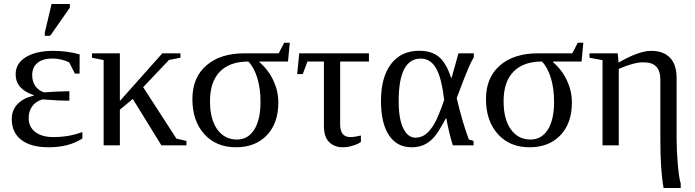

<svg xmlns="http://www.w3.org/2000/svg" viewBox="-20 -725 3469 958"><path d="M391.1 -34.2Q324.2 9.8 223.1 9.8Q133.8 9.8 86.2 -27.1Q38.6 -64 38.6 -131.3Q38.6 -175.8 68.1 -206.3Q97.7 -236.8 147.9 -247.1V-250.5Q58.1 -280.3 58.1 -354Q58.1 -408.7 108.9 -439.9Q159.7 -471.2 246.1 -471.2Q315.4 -471.2 377.4 -453.6L377 -357.9H353.5L325.7 -413.1Q312.5 -420.9 288.8 -427Q265.1 -433.1 242.7 -433.1Q193.8 -433.1 167.2 -411.4Q140.6 -389.6 140.6 -350.6Q140.6 -317.4 157 -294.7Q173.3 -272 200.7 -264.2Q220.2 -266.1 259 -267.8Q297.9 -269.5 310.5 -269.5H326.2V-222.7H310.5Q277.3 -222.7 191.9 -229Q158.2 -219.2 140.6 -194.6Q123 -169.9 123 -135.7Q123 -91.8 156 -66.4Q189 -41 247.1 -41Q280.8 -41 313.5 -45.9Q346.2 -50.8 391.1 -65.9ZM203.6 -546.4V-562.5L237.3 -705.1H328.6V-687L230.5 -546.4Z M578.1 -221.2 790 -459H880.4V-437L823.2 -425.8L694.3 -290L860.4 -33.2L910.2 -22V0H785.2L642.6 -231.4L578.1 -177.7V0H497.1V-425.3L439 -437V-459H578.1Z M1397.9 -511.7H1425.8L1417 -418H1274.9V-414.6Q1320.3 -375 1344.5 -322.5Q1368.7 -270 1368.7 -213.9Q1368.7 -109.9 1311.3 -50Q1253.9 9.8 1157.2 9.8Q1058.1 9.8 999 -56.2Q939.9 -122.1 939.9 -231Q939.9 -337.9 1009.5 -398.4Q1079.1 -459 1200.2 -459H1370.6ZM1162.1 -28.8Q1217.3 -28.8 1248.5 -78.1Q1279.8 -127.4 1279.8 -216.8Q1279.8 -283.7 1263.7 -336.2Q1247.6 -388.7 1219.2 -418Q1126.5 -418 1077.1 -367.4Q1027.8 -316.9 1027.8 -220.2Q1027.8 -129.9 1064.2 -79.3Q1100.6 -28.8 1162.1 -28.8Z M1514.2 -418 1490.7 -355.5H1462.9L1473.1 -459H1820.8V-418H1677.2V-104.5Q1677.2 -41 1728 -41Q1748 -41 1780.8 -48.8V-17.1Q1769 -7.3 1742.2 1.2Q1715.3 9.8 1690.9 9.8Q1647.9 9.8 1622.1 -16.4Q1596.2 -42.5 1596.2 -96.2V-418Z M2342.8 -22V0H2239.3Q2221.2 -57.6 2207 -133.8H2204.1Q2168.9 -66.9 2146.5 -41.3Q2124 -15.6 2096.7 -2.9Q2069.3 9.8 2033.7 9.8Q1960.4 9.8 1920.7 -50.3Q1880.9 -110.4 1880.9 -221.2Q1880.9 -339.4 1930.9 -405.5Q1981 -471.7 2071.8 -471.7Q2134.3 -471.7 2170.9 -440.4Q2207.5 -409.2 2230.5 -336.9H2233.4L2267.6 -459H2344.2V-439.5Q2333 -421.9 2317.9 -387.2Q2302.7 -352.5 2258.8 -235.8Q2286.6 -115.7 2319.3 -29.3ZM2196.3 -226.1Q2183.6 -336.4 2155.8 -384.5Q2127.9 -432.6 2079.1 -432.6Q1969.2 -432.6 1969.2 -221.2Q1969.2 -131.3 1992.2 -84.7Q2015.1 -38.1 2053.2 -38.1Q2082.5 -38.1 2105.7 -56.6Q2128.9 -75.2 2148.2 -109.4Q2167.5 -143.6 2196.3 -226.1Z M2862.8 -511.7H2890.6L2881.8 -418H2739.7V-414.6Q2785.2 -375 2809.3 -322.5Q2833.5 -270 2833.5 -213.9Q2833.5 -109.9 2776.1 -50Q2718.8 9.8 2622.1 9.8Q2522.9 9.8 2463.9 -56.2Q2404.8 -122.1 2404.8 -231Q2404.8 -337.9 2474.4 -398.4Q2543.9 -459 2665 -459H2835.4ZM2627 -28.8Q2682.1 -28.8 2713.4 -78.1Q2744.6 -127.4 2744.6 -216.8Q2744.6 -283.7 2728.5 -336.2Q2712.4 -388.7 2684.1 -418Q2591.3 -418 2542 -367.4Q2492.7 -316.9 2492.7 -220.2Q2492.7 -129.9 2529.1 -79.3Q2565.4 -28.8 2627 -28.8Z M2921.4 -459H3062L3066.4 -412.6Q3167 -471.2 3229.5 -471.2Q3291 -471.2 3323.5 -436.5Q3356 -401.9 3356 -335.9V-34.2Q3356 28.3 3362.1 96.7Q3368.2 165 3376.5 190.9V212.9H3291Q3274.9 125 3274.9 -28.3V-327.1Q3274.9 -370.1 3254.9 -392.1Q3234.9 -414.1 3189.5 -414.1Q3142.6 -414.1 3067.4 -381.3V0H2986.3V-424.8L2921.4 -437Z"/></svg>

Font: Tinos
Style: Regular
Weight: 400
Designer: Steve Matteson
Foundry: Monotype Imaging Inc.
Version: Version 1.23